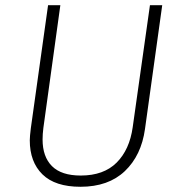

<svg xmlns="http://www.w3.org/2000/svg" viewBox="-20 -704 687 735"><path d="M535 -210Q521 -109 458 -49Q395 11 288 11Q191 11 142.5 -36.5Q94 -84 94 -167Q94 -181 98 -213L164 -684H211L146 -214Q143 -190 143 -170Q143 -104 179 -68Q215 -32 289 -32Q377 -32 426.5 -81.5Q476 -131 488 -217L554 -684H601Z"/></svg>

Font: Fira Sans ExtraLight
Style: Italic
Weight: 275
Italic angle: -8°
Designer: Carrois Corporate & Edenspiekermann AG
Foundry: Carrois Corporate GbR & Edenspiekermann AG
Version: Version 4.203